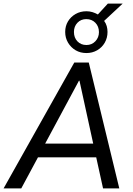

<svg xmlns="http://www.w3.org/2000/svg" viewBox="-40 -1055 747 1075"><path d="M-20 0 376 -705H457L628 0H537L493 -200L527 -174H141L186 -199L79 0ZM402 -603 202 -231 184 -251H508L486 -232L405 -603ZM444 -758Q410 -758 383.5 -773.5Q357 -789 341 -816Q325 -843 325 -876Q325 -909 340.5 -935Q356 -961 383 -976.5Q410 -992 444 -992Q462 -992 478 -987Q494 -982 508 -974L564 -1035H647L543 -938Q553 -925 557.5 -909Q562 -893 562 -876Q562 -843 546.5 -816Q531 -789 504 -773.5Q477 -758 444 -758ZM444 -803Q474 -803 494 -824Q514 -845 514 -875Q514 -907 494 -927.5Q474 -948 443 -948Q413 -948 393.5 -927.5Q374 -907 374 -876Q374 -844 393.5 -823.5Q413 -803 444 -803Z"/></svg>

Font: Nunito Sans 10pt SemiCondensed Medium
Style: Italic
Weight: 500
Width: 4
Italic angle: -9°
Designer: Vernon Adams
Foundry: Vernon Adams
Version: Version 3.101;gftools[0.9.27]